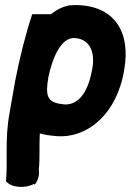

<svg xmlns="http://www.w3.org/2000/svg" viewBox="-20 -533 516 757"><path d="M17 -84C-2 25 12 100 3 189L5 182C22 206 77 212 114 192L117 195C131 177 136 157 133 137C138 88 134 42 137 -7C157 -1 181 2 206 4C314 11 423 -67 462 -220C465 -233 468 -246 470 -260C495 -401 436 -513 276 -513C269 -513 263 -512 256 -512H253C226 -506 203 -495 181 -477H107C80 -395 58 -307 40 -215ZM171 -230C186 -302 220 -387 275 -383C333 -379 356 -330 344 -262C330 -184 299 -121 237 -121C234 -121 232 -122 229 -122C165 -128 158 -155 171 -230Z"/></svg>

Font: Snowfall
Style: BlkObl
Weight: 900
Designer: Jasper
Foundry: Cannot Into Space Fonts
Version: Version 0.9